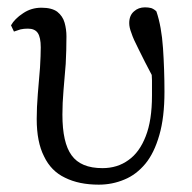

<svg xmlns="http://www.w3.org/2000/svg" viewBox="-20 -491 523 523"><path d="M249 12Q286 12 319 -2Q351 -15 376 -45Q400 -74 414 -123Q428 -171 428 -241Q428 -301 424 -360Q420 -419 406 -460Q400 -466 392 -469Q384 -471 375 -471Q357 -471 345 -460Q332 -449 332 -428Q332 -416 338 -401Q343 -385 358 -356Q372 -327 399 -276L406 -316H392Q393 -293 394 -272Q394 -251 394 -231Q394 -163 377 -120Q360 -76 330 -55Q300 -33 259 -33Q200 -33 175 -68Q150 -102 150 -179Q150 -210 153 -245Q156 -279 159 -317Q161 -354 161 -392Q161 -411 156 -429Q151 -447 136 -459Q121 -470 93 -470Q65 -470 43 -455Q20 -440 10 -422L18 -405Q27 -408 36 -411Q45 -413 56 -413Q75 -413 83 -401Q91 -389 91 -362Q91 -341 89 -307Q86 -272 83 -235Q80 -198 80 -167Q80 -104 100 -65Q119 -25 157 -7Q195 12 249 12Z"/></svg>

Font: Source Serif 4 48pt
Style: Regular
Weight: 400
Designer: Frank Grie√ühammer
Foundry: Adobe Systems Incorporated
Version: Version 4.004;hotconv 1.0.116;makeotfexe 2.5.65601